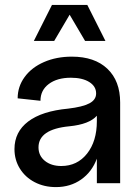

<svg xmlns="http://www.w3.org/2000/svg" viewBox="-20 -747 562 783"><path d="M39 -139Q39 -209 95 -251.5Q151 -294 258 -304Q317 -311 344.5 -325.5Q372 -340 372 -366Q372 -395 344 -412.5Q316 -430 269 -430Q213 -430 179 -404.5Q145 -379 145 -336L52 -346Q52 -394 80.5 -433Q109 -472 159.5 -494Q210 -516 273 -516Q366 -516 418 -466.5Q470 -417 470 -329V0H375V-100Q355 -46 311 -15Q267 16 208 16Q160 16 121.5 -4Q83 -24 61 -59.5Q39 -95 39 -139ZM336 -727 410 -580H327L264 -687L201 -580H118L192 -727ZM230 -70Q295 -70 335 -120.5Q375 -171 375 -253V-275Q344 -240 263 -232Q137 -220 137 -146Q137 -112 163 -91Q189 -70 230 -70Z"/></svg>

Font: MedMera Sans Display
Style: Regular
Weight: 500
Designer: Kasper Nordkvist
Foundry: UNCUT.wtf
Version: Version 1.300